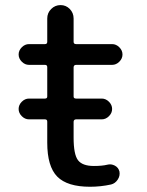

<svg xmlns="http://www.w3.org/2000/svg" viewBox="-20 -710 568 740"><path d="M91.8 -330.1H153.3Q162.1 -330.1 162.1 -337.9V-451.2Q162.1 -460 153.3 -460H91.8Q76.2 -460 64 -472.2Q51.8 -484.4 51.8 -500Q51.8 -515.6 64 -527.8Q76.2 -540 91.8 -540H153.3Q162.1 -540 162.1 -548.8V-638.7Q162.1 -660.2 177.2 -675.3Q192.4 -690.4 213.4 -690.4Q234.4 -690.4 249 -675.3Q263.7 -660.2 263.7 -638.7V-548.8Q263.7 -540 273.4 -540H412.1Q427.7 -540 439.9 -527.8Q452.1 -515.6 452.1 -500Q452.1 -484.4 439.9 -472.2Q427.7 -460 412.1 -460H273.4Q264.6 -460 263.7 -451.2V-337.9Q263.7 -330.1 273.4 -330.1H372.1Q387.7 -330.1 399.9 -317.9Q412.1 -305.7 412.1 -290Q412.1 -274.4 399.9 -262.2Q387.7 -250 372.1 -250H273.4Q264.6 -250 263.7 -241.2V-179.7Q263.7 -114.3 280.8 -92.3Q297.9 -70.3 341.8 -70.3Q374 -70.3 393.6 -75.2Q408.2 -79.1 422.4 -71.8Q436.5 -64.5 440.4 -48.8Q443.4 -32.2 433.6 -17.6Q423.8 -2.9 408.2 1Q368.2 9.8 327.1 9.8Q239.3 9.8 200.7 -29.3Q162.1 -68.4 162.1 -160.2V-241.2Q162.1 -250 153.3 -250H91.8Q76.2 -250 64 -262.2Q51.8 -274.4 51.8 -290Q51.8 -305.7 64 -317.9Q76.2 -330.1 91.8 -330.1Z"/></svg>

Font: Rounded Mgen+ 2p medium
Style: Regular
Weight: 500
Designer: [Source Han Sans]
Ryoko NISHIZUKA  (kana & ideographs); Paul D. Hunt (Latin, Greek & Cyrillic); Wenlong ZHANG  (bopomofo
Version: Version 1.059.20150602